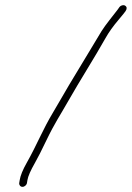

<svg xmlns="http://www.w3.org/2000/svg" viewBox="-20 -676 511 745"><path d="M84.6 34 86.4 23C88.7 8.3 98.5 -14.2 115.8 -44.4C126.6 -63.4 141.4 -92.5 160.2 -131.8C192 -198.2 214.2 -229.8 243.7 -282C287.9 -360.1 347.2 -452.9 389.4 -528.1C402.1 -550.8 419 -574.4 439.9 -599C447.2 -607.7 453.8 -615.7 459.7 -623L467.3 -633C473.3 -642.2 472.8 -649.2 465.6 -654C458.7 -658.5 448.1 -654.7 443.8 -649L436 -638C421.8 -619.2 388.1 -578.3 373.8 -554.9C335.5 -492.5 307.7 -443.7 267.9 -379.2C239.8 -333.7 213.9 -286.3 186 -240C145.7 -173.1 122.8 -113.4 84.2 -45.2C68.4 -17.4 59.2 5.3 56.4 23L54.6 34C53.4 41.9 59.3 49 67.2 49C75.2 49 83.4 41.9 84.6 34Z"/></svg>

Font: MewTooHand
Style: WideIta
Weight: 400
Designer: Mew Too, Robert Jablonski
Version: Version 0.77